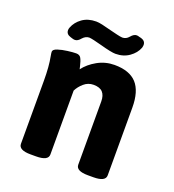

<svg xmlns="http://www.w3.org/2000/svg" viewBox="-115 -696 713 787"><g transform="rotate(20 241.5 -302.5)"><path d="M43.5 0ZM54.2 -25.9V-301.3Q54.2 -363.8 45.9 -405.3Q43.5 -418.5 43.5 -423.8Q43.5 -433.6 61.8 -439.7Q80.1 -445.8 103.3 -448.7Q126.5 -451.7 140.6 -451.7Q155.8 -451.7 161.9 -440.4Q168 -429.2 172.9 -407.7L175.8 -395Q196.3 -422.4 230.7 -441.7Q265.1 -460.9 304.7 -460.9Q370.1 -460.9 401.4 -426.8Q432.6 -392.6 432.6 -320.8V-25.9Q432.6 1.5 379.9 1.5H356Q304.2 1.5 304.2 -25.9V-301.3Q304.2 -327.6 291.7 -341.3Q279.3 -355 251.5 -355Q228 -355 210 -339.4Q191.9 -323.7 182.6 -304.7V-25.9Q182.6 1.5 129.9 1.5H106Q54.2 1.5 54.2 -25.9ZM95.7 -506.3Q76.2 -512.2 76.2 -529.8Q76.2 -535.6 78.6 -541.5Q88.4 -567.4 113 -585Q137.7 -602.5 173.3 -602.5Q184.1 -602.5 200.2 -598.9Q216.3 -595.2 240.2 -588.9Q255.9 -585 271.2 -581.3Q286.6 -577.6 295.4 -577.1Q312 -577.1 323.7 -591.3Q335.9 -606 348.1 -606Q354.5 -606 358.9 -604L369.1 -601.6Q388.2 -595.7 388.2 -578.1Q388.2 -573.7 386.2 -565.9Q376.5 -540.5 351.3 -522.7Q326.2 -504.9 291.5 -504.9Q273.9 -504.9 224.1 -518.6Q183.1 -529.8 169.4 -530.8Q153.3 -530.8 140.6 -516.6Q128.4 -501.5 116.2 -501.5Q110.4 -501.5 105 -503.4Z"/></g></svg>

Font: Jaldi
Style: Bold
Weight: 400
Designer: Pablo Cosgaya and Nicolas Silva
Foundry: Omnibus-Type
Version: Version 1.007